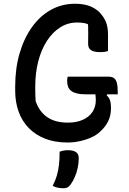

<svg xmlns="http://www.w3.org/2000/svg" viewBox="-20 -740 690 1024"><path d="M341 -331H560Q578 -331 588.5 -323Q599 -315 603.5 -296.5Q608 -278 608 -246V-237H436Q409 -237 390.5 -241.5Q372 -246 360 -255Q348 -264 343 -277.5Q338 -291 338 -309Q338 -315 339 -321.5Q340 -328 341 -331ZM380 -720Q400 -720 418.5 -717.5Q437 -715 453 -709.5Q469 -704 482.5 -696Q496 -688 508 -677Q532 -653 544 -625Q556 -597 556 -557Q556 -542 556 -527Q556 -512 556 -497Q556 -482 556 -468Q549 -465 538 -463.5Q527 -462 514 -462Q482 -462 466 -472Q450 -482 450 -506Q450 -539 450.5 -560.5Q451 -582 450 -600Q449 -618 446 -639L465 -601Q449 -613 431 -616.5Q413 -620 391 -620Q342 -620 301 -594Q260 -568 230 -521.5Q200 -475 184 -413Q168 -351 168 -279V-265Q168 -249 168.5 -232.5Q169 -216 170 -201Q189 -145 231.5 -115.5Q274 -86 342 -86Q388 -86 421.5 -101Q455 -116 473 -143Q491 -170 491 -206Q491 -217 490 -226Q489 -235 488 -243.5Q487 -252 484 -260H563L549 -231Q562 -220 567 -204Q572 -188 572 -164Q572 -123 556.5 -92.5Q541 -62 515 -39Q497 -21 469 -8Q441 5 407.5 12.5Q374 20 340 20Q273 20 221.5 0Q170 -20 134 -56.5Q98 -93 79.5 -144Q61 -195 61 -255V-279Q61 -375 84.5 -455.5Q108 -536 150.5 -595.5Q193 -655 251.5 -687.5Q310 -720 380 -720ZM298 69Q306 66 312.5 64.5Q319 63 326 62Q333 61 340 61Q370 61 385 71Q400 81 400 104Q400 129 394.5 155Q389 181 379.5 203Q370 225 358 242Q349 255 340 259.5Q331 264 319 264Q303 264 288 261Q273 258 261 251Q275 224 283 197Q291 170 294.5 139Q298 108 298 69Z"/></svg>

Font: Recursive Casual Medium
Style: Regular
Weight: 500
Version: Version 1.047